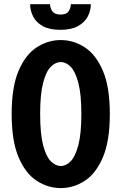

<svg xmlns="http://www.w3.org/2000/svg" viewBox="-20 -900 590 930"><path d="M274.5 11Q212.5 11 158.2 -24Q104 -59 70.2 -137.8Q36.5 -216.5 36.5 -348Q36.5 -479 70.2 -557.5Q104 -636 158.2 -671Q212.5 -706 274.5 -706Q336 -706 390.2 -671Q444.5 -636 478.2 -557.5Q512 -479 512 -348Q512 -216.5 478.2 -137.8Q444.5 -59 390.2 -24Q336 11 274.5 11ZM274.5 -96Q300 -96 322.5 -119Q345 -142 359.5 -197Q374 -252 374 -348Q374 -443.5 359.5 -498.5Q345 -553.5 322.5 -576.5Q300 -599.5 274.5 -599.5Q249 -599.5 226 -576.5Q203 -553.5 188.8 -498.5Q174.5 -443.5 174.5 -348Q174.5 -252 188.8 -197Q203 -142 226 -119Q249 -96 274.5 -96ZM272.5 -755.5Q219.5 -755.5 187.2 -773.5Q155 -791.5 140.5 -820Q126 -848.5 126 -879.5H222.5Q222.5 -861.5 233.5 -845.5Q244.5 -829.5 273.5 -829.5Q302 -829.5 312.5 -845.5Q323 -861.5 323 -879.5H420Q420 -848.5 405 -820Q390 -791.5 357.5 -773.5Q325 -755.5 272.5 -755.5Z"/></svg>

Font: Trispace SemiCondensed SemiBold
Style: Regular
Weight: 600
Width: 4
Designer: Tyler Finck
Foundry: Etcetera Type Company
Version: Version 1.210; ttfautohint (v1.8.3)